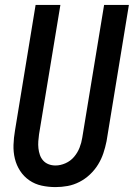

<svg xmlns="http://www.w3.org/2000/svg" viewBox="-20 -755 545 782"><path d="M206 7Q177 7 149.5 1Q122 -5 99.5 -20.5Q77 -36 62 -59Q47 -82 40.5 -109Q34 -136 35 -165Q36 -194 41 -223L125 -735H226L139 -208Q137 -194 136 -179.5Q135 -165 136.5 -151Q138 -137 142.5 -124Q147 -111 156 -101Q165 -91 178 -86Q191 -81 206 -81Q226 -81 246.5 -90Q267 -99 281.5 -116Q296 -133 304 -153.5Q312 -174 315 -194L404 -735H505L414 -180Q409 -155 401 -131Q393 -107 379.5 -85Q366 -63 346.5 -44.5Q327 -26 303.5 -14Q280 -2 255.5 2.5Q231 7 206 7Z"/></svg>

Font: Iosevka Term Curly SmBd Obl
Style: Regular
Weight: 600
Italic angle: -9°
Designer: Belleve Invis
Foundry: Belleve Invis
Version: Version 32.3.0